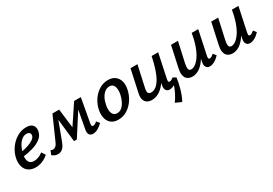

<svg xmlns="http://www.w3.org/2000/svg" viewBox="23 -1185 3032 2134"><g transform="rotate(-30 1538.5 -117.5)"><path d="M177 11Q123 11 86.5 -14Q50 -39 36.5 -85Q23 -131 36 -192Q50 -255 89 -309.5Q128 -364 183.5 -397Q239 -430 302 -430Q344 -430 367.5 -415Q391 -400 398.5 -374.5Q406 -349 399 -320Q388 -269 345 -237Q302 -205 240 -187Q178 -169 108 -161L112 -216Q168 -225 211.5 -239.5Q255 -254 282.5 -273.5Q310 -293 315 -315Q318 -324 316 -335.5Q314 -347 303.5 -356Q293 -365 271 -365Q234 -365 205.5 -340.5Q177 -316 157 -278Q137 -240 128 -198Q118 -157 121.5 -125.5Q125 -94 144 -77Q163 -60 196 -60Q220 -60 250.5 -70.5Q281 -81 309 -104L341 -56Q318 -35 291 -20Q264 -5 235.5 3Q207 11 177 11Z M912 6Q885 6 869 -14Q853 -34 861 -78L915 -370L955 -390L724 -30H688L651 -364L674 -416H720L754 -135L726 -136L912 -416H998L943 -111Q939 -92 943 -81.5Q947 -71 960 -71Q971 -71 983 -77.5Q995 -84 1010 -97L1040 -60Q1008 -28 975.5 -11Q943 6 912 6ZM465 7Q442 7 423.5 -1Q405 -9 390 -22L412 -74Q418 -70 426 -67.5Q434 -65 440 -65Q456 -65 473 -77.5Q490 -90 500 -114L634 -416H691L566 -83Q554 -52 539 -32Q524 -12 505.5 -2.5Q487 7 465 7Z M1237 11Q1181 11 1147 -16Q1113 -43 1101.5 -89Q1090 -135 1101 -192Q1114 -257 1150 -311Q1186 -365 1238.5 -397.5Q1291 -430 1352 -430Q1406 -430 1441 -404Q1476 -378 1489 -333Q1502 -288 1489 -228Q1476 -164 1440 -109.5Q1404 -55 1352 -22Q1300 11 1237 11ZM1260 -58Q1295 -58 1321.5 -81.5Q1348 -105 1366.5 -143Q1385 -181 1393 -222Q1405 -281 1390 -321Q1375 -361 1331 -361Q1300 -361 1272.5 -340.5Q1245 -320 1225.5 -283.5Q1206 -247 1197 -198Q1185 -135 1201.5 -96.5Q1218 -58 1260 -58Z M1668 8Q1637 8 1611.5 -6Q1586 -20 1575 -51Q1564 -82 1576 -136L1637 -418H1726L1666 -145Q1657 -104 1666.5 -86.5Q1676 -69 1703 -69Q1733 -69 1762 -89Q1791 -109 1817.5 -151.5Q1844 -194 1866.5 -260.5Q1889 -327 1908 -418H1967Q1943 -300 1910 -218.5Q1877 -137 1837 -87Q1797 -37 1754.5 -14.5Q1712 8 1668 8ZM1947 195 1871 161Q1899 123 1920 81.5Q1941 40 1956 0.5Q1971 -39 1981 -70L2028 -74Q2025 -46 2018 -11Q2011 24 2000.5 61Q1990 98 1976.5 132.5Q1963 167 1947 195ZM1897 6Q1878 6 1864 -4Q1850 -14 1845 -34Q1840 -54 1847 -85L1919 -418H1992L1927 -111Q1923 -92 1925.5 -81.5Q1928 -71 1942 -71Q1951 -71 1962 -76.5Q1973 -82 1989 -95L2028 -74Q1994 -33 1960.5 -13.5Q1927 6 1897 6Z M2190 8Q2169 8 2148 1Q2127 -6 2112.5 -23.5Q2098 -41 2093 -72.5Q2088 -104 2099 -152L2157 -418H2246L2189 -162Q2180 -122 2184 -95.5Q2188 -69 2218 -69Q2241 -69 2269.5 -88Q2298 -107 2327 -148Q2356 -189 2381 -256Q2406 -323 2422 -418H2473Q2450 -303 2418 -221.5Q2386 -140 2348.5 -89.5Q2311 -39 2271 -15.5Q2231 8 2190 8ZM2411 6Q2392 6 2378.5 -4Q2365 -14 2359.5 -34Q2354 -54 2361 -85L2433 -418H2506L2441 -111Q2437 -92 2439.5 -81.5Q2442 -71 2456 -71Q2467 -71 2479 -78Q2491 -85 2509 -100L2538 -63Q2505 -28 2472.5 -11Q2440 6 2411 6Z M2706 8Q2685 8 2664 1Q2643 -6 2628.5 -23.5Q2614 -41 2609 -72.5Q2604 -104 2615 -152L2673 -418H2762L2705 -162Q2696 -122 2700 -95.5Q2704 -69 2734 -69Q2757 -69 2785.5 -88Q2814 -107 2843 -148Q2872 -189 2897 -256Q2922 -323 2938 -418H2989Q2966 -303 2934 -221.5Q2902 -140 2864.5 -89.5Q2827 -39 2787 -15.5Q2747 8 2706 8ZM2927 6Q2908 6 2894.5 -4Q2881 -14 2875.5 -34Q2870 -54 2877 -85L2949 -418H3022L2957 -111Q2953 -92 2955.5 -81.5Q2958 -71 2972 -71Q2983 -71 2995 -78Q3007 -85 3025 -100L3054 -63Q3021 -28 2988.5 -11Q2956 6 2927 6Z"/></g></svg>

Font: Ysabeau Infant SemiBold
Style: Italic
Weight: 600
Italic angle: -12°
Designer: Christian Thalmann (Catharsis Fonts)
Version: Version 2.002; featfreeze: ss01,ss02,lnum